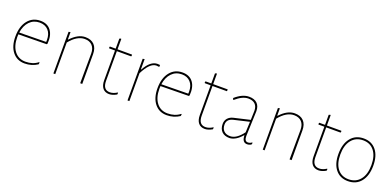

<svg xmlns="http://www.w3.org/2000/svg" viewBox="-4 -1253 3976 1945"><g transform="rotate(20 1984.5 -280.5)"><path d="M236 5Q153 5 104.5 -56Q56 -117 56 -221Q56 -329 106.5 -393Q157 -457 242 -457Q318 -457 356.5 -405Q395 -353 387 -262L381 -255L77 -251Q76 -242 76 -221Q76 -126 119.5 -70.5Q163 -15 238 -15Q317 -15 371 -58L377 -56L374 -36Q312 5 236 5ZM241 -437Q176 -437 133 -392.5Q90 -348 79 -271L368 -275L369 -296Q369 -362 334.5 -399.5Q300 -437 241 -437Z M566 -453V-374H570Q647 -457 726 -457Q789 -457 823 -421.5Q857 -386 857 -321V0H835L837 -320Q837 -375 808 -406Q779 -437 726 -437Q644 -437 566 -341V0H546V-449Z M1147 4Q1102 4 1077.5 -26Q1053 -56 1053 -112V-432H991L987 -436L990 -452H1053V-560L1069 -566L1073 -563V-452H1228L1231 -448L1228 -432H1073V-113Q1073 -16 1147 -16Q1185 -16 1225 -42L1229 -39L1227 -21Q1183 4 1147 4Z M1365 -453V-342H1369Q1429 -452 1505 -452Q1518 -452 1532 -450V-431L1527 -429Q1512 -432 1500 -432Q1431 -432 1365 -301V0H1345V-449Z M1768 5Q1685 5 1636.5 -56Q1588 -117 1588 -221Q1588 -329 1638.5 -393Q1689 -457 1774 -457Q1850 -457 1888.5 -405Q1927 -353 1919 -262L1913 -255L1609 -251Q1608 -242 1608 -221Q1608 -126 1651.5 -70.5Q1695 -15 1770 -15Q1849 -15 1903 -58L1909 -56L1906 -36Q1844 5 1768 5ZM1773 -437Q1708 -437 1665 -392.5Q1622 -348 1611 -271L1900 -275L1901 -296Q1901 -362 1866.5 -399.5Q1832 -437 1773 -437Z M2178 4Q2133 4 2108.5 -26Q2084 -56 2084 -112V-432H2022L2018 -436L2021 -452H2084V-560L2100 -566L2104 -563V-452H2259L2262 -448L2259 -432H2104V-113Q2104 -16 2178 -16Q2216 -16 2256 -42L2260 -39L2258 -21Q2214 4 2178 4Z M2491 -457Q2548 -457 2578.5 -427.5Q2609 -398 2609 -344Q2609 -332 2604 -209Q2599 -86 2599 -73Q2599 -17 2635 -17Q2659 -17 2677 -32L2683 -29L2679 -11Q2659 3 2634 3Q2580 3 2579 -73H2576Q2512 2 2445 5Q2391 5 2361.5 -24.5Q2332 -54 2332 -107Q2332 -143 2353.5 -168Q2375 -193 2414 -202L2586 -242L2589 -340Q2589 -387 2563.5 -412Q2538 -437 2490 -437Q2427 -437 2353 -372L2347 -374L2342 -389Q2419 -457 2491 -457ZM2585 -221 2419 -182Q2352 -166 2352 -107Q2352 -64 2376 -39.5Q2400 -15 2444 -15Q2513 -15 2580 -106Z M2823 -453V-374H2827Q2904 -457 2983 -457Q3046 -457 3080 -421.5Q3114 -386 3114 -321V0H3092L3094 -320Q3094 -375 3065 -406Q3036 -437 2983 -437Q2901 -437 2823 -341V0H2803V-449Z M3404 4Q3359 4 3334.5 -26Q3310 -56 3310 -112V-432H3248L3244 -436L3247 -452H3310V-560L3326 -566L3330 -563V-452H3485L3488 -448L3485 -432H3330V-113Q3330 -16 3404 -16Q3442 -16 3482 -42L3486 -39L3484 -21Q3440 4 3404 4Z M3728 -457Q3813 -457 3862 -396.5Q3911 -336 3911 -230Q3911 -121 3860.5 -58Q3810 5 3721 5Q3636 5 3587 -55.5Q3538 -116 3538 -222Q3538 -331 3588.5 -394Q3639 -457 3728 -457ZM3728 -437Q3649 -437 3603.5 -380Q3558 -323 3558 -222Q3558 -125 3601.5 -70Q3645 -15 3721 -15Q3800 -15 3845.5 -72Q3891 -129 3891 -230Q3891 -327 3847.5 -382Q3804 -437 3728 -437Z"/></g></svg>

Font: Alegreya Sans Thin
Style: Regular
Weight: 100
Designer: Juan Pablo del Peral
Foundry: Huerta Tipografica
Version: Version 2.007